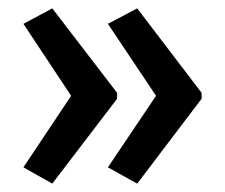

<svg xmlns="http://www.w3.org/2000/svg" viewBox="-20 -496 537 459"><path d="M462 -260V-274L308 -476L238 -439L353 -267L238 -96L308 -57ZM260 -260V-274L105 -476L36 -439L150 -267L36 -96L105 -57Z"/></svg>

Font: Noto Sans Gujarati UI Condensed Medium
Style: Regular
Weight: 500
Width: 3
Designer: Jelle Bosma - Monotype Design Team, Universal Thirst
Foundry: Monotype Imaging Inc.
Version: Version 2.106